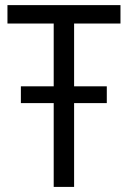

<svg xmlns="http://www.w3.org/2000/svg" viewBox="-20 -734 503 754"><path d="M190.9 0V-329.1H62V-395H190.9V-641.6H9.3V-713.9H453.1V-641.6H271V-395H399.4V-329.1H271V0Z"/></svg>

Font: Open Sans SemiCondensed
Style: Regular
Weight: 400
Width: 4
Designer: Monotype Design Team
Foundry: Monotype Imaging Inc.
Version: Version 3.000